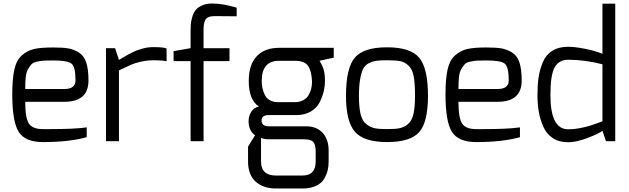

<svg xmlns="http://www.w3.org/2000/svg" viewBox="-20 -806 3592 1096"><path d="M50 -268Q50 -356 62 -409.5Q74 -463 105.5 -490.5Q137 -518 175.5 -526.5Q214 -535 282 -535Q337 -535 368 -530Q399 -525 429 -507Q459 -489 472 -450Q485 -411 485 -347Q485 -225 348 -225H124Q124 -132 145 -100.5Q166 -69 225 -69Q232 -69 246 -69Q260 -69 267 -69Q407 -69 475 -79V-23Q376 5 225 5Q124 5 87 -53Q50 -111 50 -268ZM124 -298H348Q411 -298 411 -347Q411 -424 388.5 -442.5Q366 -461 283 -461Q248 -461 231.5 -460Q215 -459 192.5 -454.5Q170 -450 160.5 -440Q151 -430 140.5 -412Q130 -394 127 -366Q124 -338 124 -298Z M585 0V-531H637L659 -464Q664 -467 684.5 -479Q705 -491 711.5 -494.5Q718 -498 736 -507Q754 -516 764.5 -519.5Q775 -523 791.5 -528Q808 -533 824 -535Q840 -537 857 -537Q915 -537 931 -529V-456Q907 -462 857 -462Q819 -462 784.5 -454Q750 -446 729.5 -437Q709 -428 659 -404V0Z M971 -457V-514L1068 -531V-630Q1068 -652 1069 -667.5Q1070 -683 1077 -707.5Q1084 -732 1096 -747.5Q1108 -763 1132.5 -774.5Q1157 -786 1191 -786Q1253 -786 1331 -762V-713L1208 -714Q1207 -714 1205 -714Q1183 -714 1169.5 -708Q1156 -702 1150.5 -689Q1145 -676 1143.5 -664Q1142 -652 1142 -630V-531H1290V-457H1142V0H1068V-457Z M1399 -115Q1399 -143 1414 -167.5Q1429 -192 1458 -198Q1400 -235 1400 -344Q1400 -437 1445.5 -485Q1491 -533 1573 -533H1885V-477L1804 -459Q1805 -457 1811 -446.5Q1817 -436 1820 -429.5Q1823 -423 1827 -410.5Q1831 -398 1833 -381.5Q1835 -365 1835 -344Q1835 -316 1828.5 -287Q1822 -258 1806 -224.5Q1790 -191 1755 -170Q1720 -149 1670 -149H1514Q1473 -149 1473 -119Q1473 -85 1514 -85H1727Q1788 -85 1822 -47.5Q1856 -10 1856 53V116Q1856 143 1850.5 166Q1845 189 1830.5 214.5Q1816 240 1784 255Q1752 270 1706 270H1556Q1483 270 1439.5 231Q1396 192 1396 116V31L1436 -34Q1399 -60 1399 -115ZM1470 116Q1470 196 1556 196H1706Q1782 196 1782 116V58Q1782 20 1768.5 4.5Q1755 -11 1714 -11H1515Q1501 -11 1490 -13Q1479 -15 1475 -17L1470 -19ZM1474 -344Q1474 -323 1478 -304Q1482 -285 1491 -265.5Q1500 -246 1519.5 -234.5Q1539 -223 1566 -223H1664Q1691 -223 1711 -234Q1731 -245 1741.5 -263Q1752 -281 1756.5 -299.5Q1761 -318 1761 -337Q1761 -341 1761 -344Q1758 -402 1738 -430.5Q1718 -459 1663 -459H1573Q1474 -459 1474 -344Z M1955 -258Q1955 -419 2006 -477.5Q2057 -536 2189 -536Q2323 -536 2373 -476.5Q2423 -417 2423 -258Q2423 -109 2373 -52Q2323 5 2189 5Q2057 5 2006 -54Q1955 -113 1955 -258ZM2029 -258Q2029 -193 2038.5 -154Q2048 -115 2071.5 -97Q2095 -79 2119.5 -74Q2144 -69 2189 -69Q2235 -69 2260.5 -74Q2286 -79 2308.5 -97.5Q2331 -116 2340 -154.5Q2349 -193 2349 -258Q2349 -329 2341.5 -370Q2334 -411 2312 -431.5Q2290 -452 2264.5 -457Q2239 -462 2189 -462Q2151 -462 2129 -459Q2107 -456 2085 -445Q2063 -434 2052.5 -412Q2042 -390 2035.5 -352.5Q2029 -315 2029 -258Z M2523 -268Q2523 -356 2535 -409.5Q2547 -463 2578.5 -490.5Q2610 -518 2648.5 -526.5Q2687 -535 2755 -535Q2810 -535 2841 -530Q2872 -525 2902 -507Q2932 -489 2945 -450Q2958 -411 2958 -347Q2958 -225 2821 -225H2597Q2597 -132 2618 -100.5Q2639 -69 2698 -69Q2705 -69 2719 -69Q2733 -69 2740 -69Q2880 -69 2948 -79V-23Q2849 5 2698 5Q2597 5 2560 -53Q2523 -111 2523 -268ZM2597 -298H2821Q2884 -298 2884 -347Q2884 -424 2861.5 -442.5Q2839 -461 2756 -461Q2721 -461 2704.5 -460Q2688 -459 2665.5 -454.5Q2643 -450 2633.5 -440Q2624 -430 2613.5 -412Q2603 -394 2600 -366Q2597 -338 2597 -298Z M3048 -263Q3048 -321 3054.5 -364.5Q3061 -408 3078.5 -450.5Q3096 -493 3132.5 -516Q3169 -539 3223 -539Q3260 -539 3317 -528Q3374 -517 3419 -499V-785H3492V0H3439L3419 -59Q3394 -41 3331.5 -17.5Q3269 6 3223 6Q3171 6 3135 -18Q3099 -42 3081 -83.5Q3063 -125 3055.5 -168.5Q3048 -212 3048 -263ZM3122 -263Q3122 -68 3223 -68Q3306 -68 3419 -114V-439Q3319 -465 3223 -465Q3171 -465 3146.5 -422Q3122 -379 3122 -263Z"/></svg>

Font: Mina
Style: Regular
Weight: 400
Version: Version 1.000